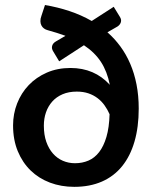

<svg xmlns="http://www.w3.org/2000/svg" viewBox="-20 -736 610 764"><path d="M407.5 -607.5Q436 -582.5 459 -551.2Q482 -520 498.2 -482.2Q514.5 -444.5 523.2 -400Q532 -355.5 532 -304Q532 -230.5 515.2 -172.8Q498.5 -115 466 -74.8Q433.5 -34.5 385.5 -13.5Q337.5 7.5 275.5 7.5Q223.5 7.5 179 -9.2Q134.5 -26 102 -57.5Q69.5 -89 50.8 -134.2Q32 -179.5 32 -237Q32 -283 48.2 -324.5Q64.5 -366 94.2 -397.2Q124 -428.5 166.2 -447Q208.5 -465.5 260.5 -465.5Q356 -465.5 417 -398.5Q406.5 -451.5 381.8 -489.5Q357 -527.5 314 -556L215.5 -492L192 -531Q184.5 -542.5 187.5 -553.5Q190.5 -564.5 203 -571.5L240.5 -593.5Q207.5 -605.5 169.5 -616Q161.5 -618 155 -622.8Q148.5 -627.5 144.8 -634.8Q141 -642 140.8 -651.8Q140.5 -661.5 145 -673.5L159 -716Q209.5 -707.5 256.2 -692Q303 -676.5 345 -652.5L432.5 -709L457 -669Q464 -658 461 -647.8Q458 -637.5 447.5 -630.5ZM278.5 -86.5Q307.5 -86.5 332 -97Q356.5 -107.5 374.5 -130.8Q392.5 -154 403.5 -191.2Q414.5 -228.5 416 -281.5Q408 -300 396.2 -316.5Q384.5 -333 368.5 -345.2Q352.5 -357.5 332 -364.5Q311.5 -371.5 285.5 -371.5Q253.5 -371.5 229 -361Q204.5 -350.5 188 -332Q171.5 -313.5 163 -289Q154.5 -264.5 154.5 -236Q154.5 -199.5 164.2 -171.8Q174 -144 190.8 -125Q207.5 -106 230.2 -96.2Q253 -86.5 278.5 -86.5Z"/></svg>

Font: Lato
Style: Bold
Weight: 700
Designer: Lukasz Dziedzic with Adam Twardoch and Botio Nikoltchev
Foundry: tyPoland Lukasz Dziedzic
Version: Version 2.010; 2014-09-01; http://www.latofonts.com/; ttfaut